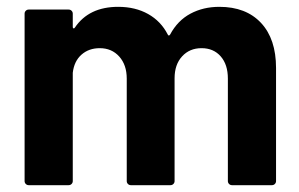

<svg xmlns="http://www.w3.org/2000/svg" viewBox="-20 -542 875 562"><path d="M788 -343V-12Q788 -7 784.5 -3.5Q781 0 776 0H659Q654 0 650.5 -3.5Q647 -7 647 -12V-312Q647 -353 626 -377Q605 -401 570 -401Q535 -401 513 -377Q491 -353 491 -313V-12Q491 -7 487.5 -3.5Q484 0 479 0H363Q358 0 354.5 -3.5Q351 -7 351 -12V-312Q351 -352 329 -376.5Q307 -401 272 -401Q240 -401 218.5 -382Q197 -363 193 -329V-12Q193 -7 189.5 -3.5Q186 0 181 0H64Q59 0 55.5 -3.5Q52 -7 52 -12V-502Q52 -507 55.5 -510.5Q59 -514 64 -514H181Q186 -514 189.5 -510.5Q193 -507 193 -502V-463Q193 -460 195 -459Q197 -458 199 -461Q240 -522 326 -522Q376 -522 413.5 -501Q451 -480 471 -441Q474 -435 478 -441Q500 -482 537.5 -502Q575 -522 622 -522Q700 -522 744 -475Q788 -428 788 -343Z"/></svg>

Font: UMi
Style: Bold
Weight: 700
Designer: Peter Middis
Foundry: We Are UMi
Version: Version 1.0